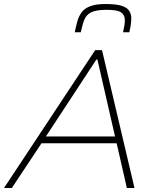

<svg xmlns="http://www.w3.org/2000/svg" viewBox="-31 -938 791 958"><path d="M-11 0 444 -688H478L640 0H602L551 -223H176L28 0ZM198 -257H543L455 -641H450ZM342 -777Q348 -808 355.5 -833.5Q363 -859 377.5 -878Q392 -897 420.5 -907.5Q449 -918 496 -918Q547 -918 574.5 -909.5Q602 -901 613 -885Q624 -869 624 -847Q624 -831 621.5 -813.5Q619 -796 614 -777H583Q587 -795 589.5 -810Q592 -825 592 -837Q592 -863 573.5 -876Q555 -889 502 -889Q450 -889 425 -877Q400 -865 390 -840Q380 -815 372 -777Z"/></svg>

Font: Saira SemiExpanded Thin
Style: Italic
Weight: 250
Width: 6
Italic angle: -12°
Designer: Hector Gatti with collaboration of the Omnibus-Type team
Foundry: Omnibus-Type
Version: Version 1.101